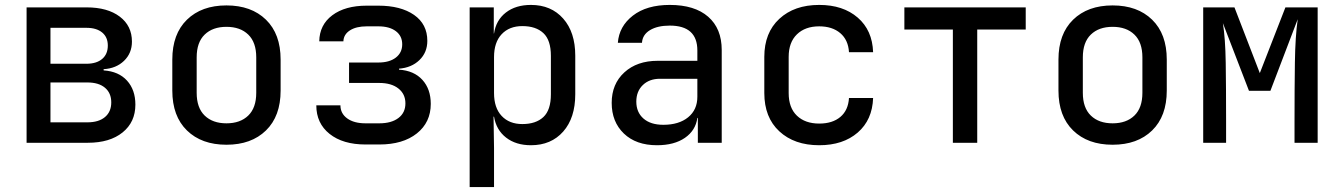

<svg xmlns="http://www.w3.org/2000/svg" viewBox="-20 -580 5440 780"><path d="M88 0V-550H332Q417 -550 466.5 -512.5Q516 -475 516 -411Q516 -364 484 -333Q452 -302 401 -299V-294Q462 -290 496 -252.5Q530 -215 530 -155Q530 -84 478 -42Q426 0 337 0ZM185 -321H331Q372 -321 395 -340.5Q418 -360 418 -395Q418 -429 395 -448Q372 -467 331 -467H185ZM185 -83H335Q381 -83 406.5 -104.5Q432 -126 432 -164Q432 -202 406.5 -223.5Q381 -245 335 -245H185Z M900 8Q799 8 739.5 -50Q680 -108 680 -212V-338Q680 -442 739.5 -500Q799 -558 900 -558Q1001 -558 1060.5 -500Q1120 -442 1120 -338V-212Q1120 -108 1060.5 -50Q1001 8 900 8ZM900 -79Q956 -79 988.5 -110.5Q1021 -142 1021 -203V-347Q1021 -408 988.5 -439.5Q956 -471 900 -471Q844 -471 811.5 -439.5Q779 -408 779 -347V-203Q779 -142 811.5 -110.5Q844 -79 900 -79Z M1465 7Q1373 7 1319 -36Q1265 -79 1265 -152H1363Q1363 -119 1390.5 -99Q1418 -79 1465 -79H1521Q1570 -79 1598.5 -100.5Q1627 -122 1627 -160Q1627 -198 1598.5 -220.5Q1570 -243 1521 -243H1398V-326H1517Q1562 -326 1588 -346Q1614 -366 1614 -400Q1614 -434 1588 -453.5Q1562 -473 1517 -473H1470Q1427 -473 1401.5 -456.5Q1376 -440 1375 -412H1277Q1278 -479 1330 -518Q1382 -557 1470 -557H1517Q1608 -557 1662 -519.5Q1716 -482 1716 -414Q1716 -367 1684 -336Q1652 -305 1601 -301V-297Q1662 -293 1696 -255.5Q1730 -218 1730 -158Q1730 -83 1673.5 -38Q1617 7 1521 7Z M1888 180V-550H1986V-444H1987Q1995 -498 2035 -529Q2075 -560 2137 -560Q2219 -560 2268 -504.5Q2317 -449 2317 -354V-197Q2317 -101 2268 -45.5Q2219 10 2137 10Q2076 10 2036 -21Q1996 -52 1987 -106H1985L1987 21V180ZM2102 -76Q2157 -76 2187.5 -104.5Q2218 -133 2218 -197V-353Q2218 -417 2187.5 -445.5Q2157 -474 2102 -474Q2049 -474 2018 -441Q1987 -408 1987 -348V-202Q1987 -142 2018 -109Q2049 -76 2102 -76Z M2649 10Q2564 10 2514.5 -37.5Q2465 -85 2465 -162Q2465 -239 2516.5 -286Q2568 -333 2652 -333H2813V-375Q2813 -476 2701 -476Q2651 -476 2620.5 -457.5Q2590 -439 2588 -406H2490Q2495 -473 2551 -516.5Q2607 -560 2701 -560Q2802 -560 2857 -512Q2912 -464 2912 -377V0H2815V-101H2813Q2806 -50 2762.5 -20Q2719 10 2649 10ZM2675 -73Q2738 -73 2775.5 -103.5Q2813 -134 2813 -187V-260H2661Q2618 -260 2591.5 -234.5Q2565 -209 2565 -167Q2565 -124 2594 -98.5Q2623 -73 2675 -73Z M3308 10Q3207 10 3146 -46.5Q3085 -103 3085 -202V-349Q3085 -447 3146 -503.5Q3207 -560 3308 -560Q3405 -560 3464.5 -508.5Q3524 -457 3527 -368H3429Q3426 -418 3393.5 -445.5Q3361 -473 3308 -473Q3251 -473 3217.5 -440.5Q3184 -408 3184 -349V-202Q3184 -142 3217.5 -110Q3251 -78 3308 -78Q3362 -78 3394 -105Q3426 -132 3429 -182H3527Q3524 -93 3464.5 -41.5Q3405 10 3308 10Z M3851 0V-460H3654V-550H4147V-460H3950V0Z M4500 8Q4399 8 4339.5 -50Q4280 -108 4280 -212V-338Q4280 -442 4339.5 -500Q4399 -558 4500 -558Q4601 -558 4660.5 -500Q4720 -442 4720 -338V-212Q4720 -108 4660.5 -50Q4601 8 4500 8ZM4500 -79Q4556 -79 4588.5 -110.5Q4621 -142 4621 -203V-347Q4621 -408 4588.5 -439.5Q4556 -471 4500 -471Q4444 -471 4411.5 -439.5Q4379 -408 4379 -347V-203Q4379 -142 4411.5 -110.5Q4444 -79 4500 -79Z M4868 0V-550H4995L5098 -283L5202 -550H5333V0H5239V-87Q5239 -218 5240.5 -325.5Q5242 -433 5252 -502L5141 -211H5054L4948 -486Q4958 -424 4959.5 -325Q4961 -226 4961 -87V0Z"/></svg>

Font: JetBrains Mono NL Medium
Style: Regular
Weight: 500
Monospace: yes
Designer: Philipp Nurullin, Konstantin Bulenkov
Foundry: JetBrains
Version: Version 2.305; ttfautohint (v1.8.4.7-5d5b)